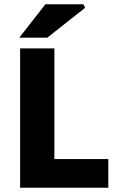

<svg xmlns="http://www.w3.org/2000/svg" viewBox="-20 -877 564 897"><path d="M74 0V-651H234V-134H486V0ZM70 -701 192 -857H369L378 -841L201 -701Z"/></svg>

Font: Source Sans 3 ExtraBold
Style: Regular
Weight: 800
Designer: Paul D. Hunt
Foundry: Adobe
Version: Version 3.052;hotconv 1.1.0;makeotfexe 2.6.0